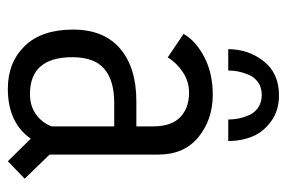

<svg xmlns="http://www.w3.org/2000/svg" viewBox="-141 -580 732 490"><g transform="rotate(90 225.0 -335.0)"><path d="M105.5 -551.5Q105.5 -603 136.2 -642Q167 -681 223.5 -681Q262 -681 289.5 -661Q317 -641 328.5 -612.8Q340 -584.5 340 -551.5H285Q285 -563.5 282.8 -576Q280.5 -588.5 274.5 -603.2Q268.5 -618 255 -627.5Q241.5 -637 222.5 -637Q203 -637 189.8 -627.5Q176.5 -618 170.5 -603Q164.5 -588 162.2 -575.8Q160 -563.5 160 -551.5ZM391.5 11 334 -47.5Q293 11 206.5 11Q139.5 11 97.5 -32Q55.5 -75 55.5 -155.5Q55.5 -234 104 -275.5Q152.5 -317 238.5 -317H302.5V-360Q302.5 -406.5 279 -429Q255.5 -451.5 216.5 -451.5Q187.5 -451.5 163.5 -435.2Q139.5 -419 126.5 -397L66.5 -437.5Q84.5 -469 125.8 -490.5Q167 -512 221.5 -512Q285 -512 329.8 -475.5Q374.5 -439 374.5 -373.5V-95.5L436 -32ZM220 -45.5Q250.5 -45.5 271.8 -60.8Q293 -76 302.5 -100.5V-260.5H242.5Q185.5 -260.5 155.8 -235.2Q126 -210 126 -153.5Q126 -45.5 220 -45.5Z"/></g></svg>

Font: League Mono Condensed Light
Style: Regular
Weight: 300
Width: 1
Designer: Tyler Finck
Foundry: The League of Moveable Type / Tyler Finck
Version: Version 2.210